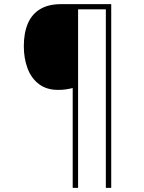

<svg xmlns="http://www.w3.org/2000/svg" viewBox="-20 -780 695 927"><path d="M517 127H491V-735H357V127H331V-355Q315 -351 298.5 -348.5Q282 -346 260 -346Q205 -346 168 -374Q131 -402 113 -450Q95 -498 95 -557Q95 -621 114.5 -666.5Q134 -712 174 -736Q214 -760 275 -760H517Z"/></svg>

Font: Noto Sans Hebrew Thin
Style: Regular
Weight: 250
Designer: Monotype Design Team
Foundry: Monotype Imaging Inc.
Version: Version 2.003